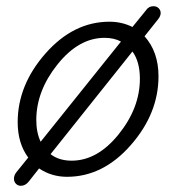

<svg xmlns="http://www.w3.org/2000/svg" viewBox="-20 -558 573 619"><path d="M47 41Q38 41 31.5 34.5Q25 28 25 18Q25 7 33 -3L71 -50Q37 -96 37 -164Q37 -284 127 -386Q217 -488 333 -488Q373 -488 407 -471L450 -524Q459 -538 475 -538Q485 -538 491.5 -531.5Q498 -525 498 -516Q498 -506 489 -495L446 -441Q491 -391 491 -312Q491 -192 401.5 -90Q312 12 196 12Q146 12 106 -15L73 27Q62 41 47 41ZM97 -171Q97 -131 111 -101L370 -424Q348 -436 317 -436Q234 -436 165.5 -350.5Q97 -265 97 -171ZM211 -40Q294 -40 362.5 -125Q431 -210 431 -304Q431 -359 407 -392L143 -61Q170 -40 211 -40Z"/></svg>

Font: Comic Neue
Style: Italic
Weight: 400
Italic angle: -12°
Designer: Craig Rozynski
Foundry: Craig Rozynski
Version: Version 2.003